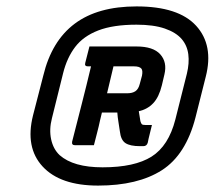

<svg xmlns="http://www.w3.org/2000/svg" viewBox="-20 -780 670 599"><path d="M406 -760Q537 -760 592 -699.5Q647 -639 622 -541L590 -414Q560 -297 485 -249Q410 -201 286 -201Q168 -201 113 -260.5Q58 -320 83 -420L115 -544Q141 -652 213 -706Q285 -760 406 -760ZM406 -703Q333 -703 286.5 -685Q240 -667 214.5 -633.5Q189 -600 177 -552L142 -411Q133 -376 139.5 -345.5Q146 -315 166 -296Q209 -258 300 -258Q400 -258 453 -291.5Q506 -325 527 -407L563 -550Q571 -583 567.5 -610.5Q564 -638 547 -658Q529 -679 494 -691Q459 -703 406 -703ZM406 -635Q458 -635 480 -610.5Q502 -586 493 -548L485 -514Q476 -477 458 -458Q440 -439 413 -433Q416 -416 418 -402Q420 -395 422.5 -392.5Q425 -390 434 -390H454Q451 -377 447 -361.5Q443 -346 441 -335Q438 -324 427 -324H417Q386 -324 371.5 -333.5Q357 -343 354 -370Q352 -385 349.5 -399.5Q347 -414 346 -429H299H298Q295 -416 292 -404Q288 -385 283 -366Q278 -347 273 -327H214Q203 -327 205 -338Q220 -397 235 -455.5Q250 -514 264 -573H254Q243 -573 246 -584Q249 -597 252.5 -609.5Q256 -622 259 -635ZM398 -573H334Q329 -552 324 -531Q319 -510 314 -489H377Q393 -489 402.5 -495.5Q412 -502 416 -518L423 -544Q426 -560 421 -566Q415 -573 398 -573Z"/></svg>

Font: Recursive Mn Lnr St SmB
Style: Italic
Weight: 600
Italic angle: -15°
Monospace: yes
Version: Version 1.079;hotconv 1.0.112;makeotfexe 2.5.65598; ttfautoh